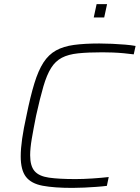

<svg xmlns="http://www.w3.org/2000/svg" viewBox="-20 -908 681 936"><path d="M333 8Q244 8 188 -2.5Q132 -13 106.5 -46Q81 -79 81 -146Q81 -183 88 -232Q95 -281 109 -344Q128 -438 147.5 -501.5Q167 -565 192 -603.5Q217 -642 253 -662Q289 -682 340.5 -689Q392 -696 464 -696Q494 -696 526.5 -694.5Q559 -693 589.5 -690.5Q620 -688 641 -684L632 -643Q610 -646 583 -648.5Q556 -651 529.5 -652Q503 -653 479 -653Q409 -653 361 -648Q313 -643 281.5 -626.5Q250 -610 229 -576.5Q208 -543 191.5 -486.5Q175 -430 156 -344Q143 -279 135 -232Q127 -185 127 -151Q127 -99 148.5 -74Q170 -49 218.5 -42Q267 -35 348 -35Q386 -35 431 -38Q476 -41 510 -45L501 -2Q478 1 449.5 3Q421 5 391 6.5Q361 8 333 8ZM437 -823 451 -888H502L488 -823Z"/></svg>

Font: Saira SemiExpanded ExtraLight
Style: Italic
Weight: 250
Width: 6
Italic angle: -12°
Designer: Hector Gatti with collaboration of the Omnibus-Type team
Foundry: Omnibus-Type
Version: Version 1.101